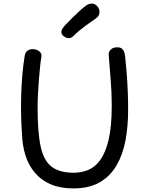

<svg xmlns="http://www.w3.org/2000/svg" viewBox="-20 -1039 820 1067"><path d="M118 -733Q122 -750 134 -758Q146 -766 162 -766Q182 -766 198 -754Q214 -742 210 -721Q207 -708 203.5 -675.5Q200 -643 196.5 -601Q193 -559 191 -516Q189 -473 189 -438Q189 -303 206 -224.5Q223 -146 267 -112.5Q311 -79 390 -79Q431 -79 469 -94Q507 -109 536.5 -149Q566 -189 583.5 -262Q601 -335 601 -451Q601 -527 595 -597Q589 -667 584 -734Q583 -752 596 -764Q609 -776 628 -776Q649 -777 659 -767.5Q669 -758 672.5 -742.5Q676 -727 677 -708Q680 -679 682.5 -650.5Q685 -622 687 -590Q689 -558 690.5 -518.5Q692 -479 692 -427Q692 -338 677.5 -259.5Q663 -181 628 -120.5Q593 -60 534.5 -26Q476 8 387 8Q316 8 263.5 -14Q211 -36 175.5 -77Q140 -118 122 -174Q104 -230 102 -299Q99 -338 97.5 -391Q96 -444 97.5 -503Q99 -562 104 -621.5Q109 -681 118 -733ZM363 -827Q349 -827 335 -837Q321 -847 321 -861Q321 -871 327 -880Q333 -889 340 -897Q358 -916 379.5 -937.5Q401 -959 422 -978Q443 -997 457 -1007Q466 -1014 474.5 -1016.5Q483 -1019 490 -1019Q502 -1019 512 -1012Q522 -1005 527.5 -995Q533 -985 533 -973Q533 -950 512 -936Q491 -922 453.5 -894.5Q416 -867 387 -838Q376 -827 363 -827Z"/></svg>

Font: Playpen Sans Thai
Style: Regular
Weight: 400
Designer: Sirin Gunkloy, Laura Meseguer, Veronika Burian, José Scaglione
Foundry: TypeTogether
Version: Version 2.000